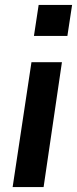

<svg xmlns="http://www.w3.org/2000/svg" viewBox="-20 -755 311 775"><path d="M117 -610 136 -735H271L252 -610ZM31 0 107 -504H230L156 0Z"/></svg>

Font: Nunitoga
Style: Bold Italic
Weight: 700
Italic angle: -9°
Designer: Vernon Adams
Foundry: Vernon Adams
Version: Version 1.0